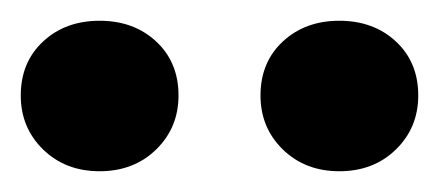

<svg xmlns="http://www.w3.org/2000/svg" viewBox="-20 -741 423 185"><path d="M76 -576Q43 -576 21.5 -597Q0 -618 0 -649Q0 -681 21.5 -701Q43 -721 76 -721Q109 -721 130.5 -701Q152 -681 152 -649Q152 -618 130.5 -597Q109 -576 76 -576ZM307 -576Q274 -576 252.5 -597Q231 -618 231 -649Q231 -681 252.5 -701Q274 -721 307 -721Q340 -721 361.5 -701Q383 -681 383 -649Q383 -618 361.5 -597Q340 -576 307 -576Z"/></svg>

Font: Manuale
Style: Regular
Weight: 400
Designer: Eduardo Tunni / Pablo Cosgaya
Foundry: Eduardo Tunni / Pablo Cosgaya
Version: Version 1.002